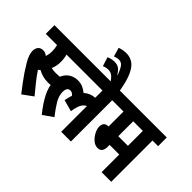

<svg xmlns="http://www.w3.org/2000/svg" viewBox="-146 -1285 1691 1691"><g transform="rotate(45 699.5 -440.0)"><path d="M305 -332Q326 -332 344 -333.5Q362 -335 378 -339L389 -233Q372 -228 353 -226Q334 -224 317 -224Q280 -224 248.5 -233Q217 -242 193 -256Q184 -248 175 -241Q204 -197 244 -147Q284 -97 320 -54L224 16Q187 -32 159.5 -68.5Q132 -105 109 -139.5Q86 -174 62 -214Q23 -279 23 -326Q23 -355 38.5 -375.5Q54 -396 88 -396Q115 -396 138 -376Q143 -391 146 -408Q149 -425 149 -445Q149 -482 140 -514H0V-622H369V-514H258Q263 -497 266 -476.5Q269 -456 269 -432Q269 -403 263.5 -379.5Q258 -356 250 -338Q277 -332 305 -332Z M319 -514V-622H897V-514H827V0H706V-320Q686 -314 667.5 -286.5Q649 -259 638 -189L530 -218Q537 -259 549 -292Q529 -315 507 -315Q485 -315 475.5 -299Q466 -283 466 -260Q466 -209 495.5 -159.5Q525 -110 573 -49L480 16Q420 -57 382.5 -129Q345 -201 345 -266Q345 -324 367 -358.5Q389 -393 422 -409Q455 -425 488 -425Q524 -425 550.5 -414Q577 -403 604 -381Q645 -420 706 -424V-514Z M705 -615Q677 -657 656.5 -669Q636 -681 613 -681Q601 -681 586 -678Q571 -675 557 -668L530 -753Q568 -769 604 -769Q633 -769 655 -756Q677 -743 701 -704H705Q681 -768 662.5 -788.5Q644 -809 618 -809Q592 -809 565 -798L541 -881Q561 -888 581.5 -892Q602 -896 623 -896Q667 -896 703.5 -873Q740 -850 768.5 -789.5Q797 -729 816 -615Z M1329 -514V0H1209V-220H1089V-197Q1089 -125 1033 -125Q1001 -125 973 -149Q945 -173 927.5 -207Q910 -241 910 -270Q910 -294 922.5 -311Q935 -328 968 -328V-514H885V-622H1399V-514ZM1209 -514H1089V-328H1209Z"/></g></svg>

Font: Noto Sans Devanagari UI ExtraCondensed
Style: Bold
Weight: 700
Width: 2
Designer: Jelle Bosma - Monotype Design Team
Foundry: Monotype Imaging Inc.
Version: Version 2.004